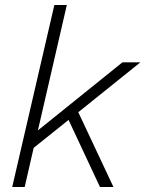

<svg xmlns="http://www.w3.org/2000/svg" viewBox="-20 -750 583 770"><path d="M543 -500 294 -300 435 0H381L255 -269L115 -157L79 0H29L198 -730H248L132 -227L471 -500Z"/></svg>

Font: Elaine Sans Light
Style: Italic
Weight: 300
Italic angle: -13°
Designer: Wei Huang
Foundry: Wei Huang
Version: Version 2.001;December 24, 2019;FontCreator 12.0.0.2547 64-b